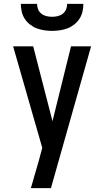

<svg xmlns="http://www.w3.org/2000/svg" viewBox="-20 -760 540 995"><path d="M140 215Q150 180 160 145.5Q170 111 180 77L199 6L48 -520H152L252 -132L348 -520H452L244 215ZM250 -600Q230 -600 209.5 -603Q189 -606 170.5 -613Q152 -620 135.5 -633Q119 -646 108 -663Q97 -680 92.5 -700Q88 -720 88 -740H172Q172 -725 177.5 -711.5Q183 -698 194.5 -689Q206 -680 220.5 -676.5Q235 -673 250 -673Q265 -673 279.5 -676.5Q294 -680 305.5 -689Q317 -698 322.5 -711.5Q328 -725 328 -740H412Q412 -720 407.5 -700Q403 -680 392 -663Q381 -646 364.5 -633Q348 -620 329.5 -613Q311 -606 290.5 -603Q270 -600 250 -600Z"/></svg>

Font: Iosevka Term Semibold
Style: Regular
Weight: 600
Monospace: yes
Designer: Belleve Invis
Foundry: Belleve Invis
Version: Version 31.4.0